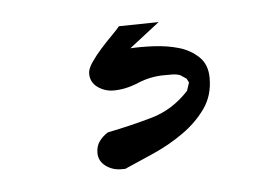

<svg xmlns="http://www.w3.org/2000/svg" viewBox="-30 -43 403 284"><g transform="rotate(-5 171.0 99.0)"><path d="M216 72Q195 72 176 80Q157 88 139 88Q126 88 115.5 80.5Q105 73 105 60Q105 53 111.5 43.5Q118 34 126.5 24.5Q135 15 143 7Q151 -1 155 -6L214 -7L169 28Q184 27 204 28Q224 29 241 34Q258 39 270 50.5Q282 62 282 82Q282 108 268.5 127Q255 146 234.5 160.5Q214 175 190.5 185.5Q167 196 146 205H140Q127 205 117 197.5Q107 190 107 178Q107 168 112 161Q117 154 125 149Q160 142 191.5 133Q223 124 247 98L251 86L248 80L239 74Q233 72 227.5 72Q222 72 216 72Z"/></g></svg>

Font: Reclame
Style: Regular
Weight: 400
Designer: Peter Wiegel
Foundry: Peter Wiegel
Version: Version 1.000